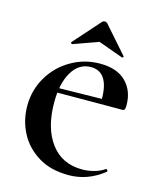

<svg xmlns="http://www.w3.org/2000/svg" viewBox="-103 -726 659 810"><g transform="rotate(15 226.5 -321.0)"><path d="M30 -226Q30 -295 64 -352.5Q98 -410 156 -443.5Q214 -477 282 -477Q356 -477 395 -438Q434 -399 434 -336Q434 -323 431.5 -318Q429 -313 422 -313H326Q330 -381 310.5 -417Q291 -453 248 -453Q196 -453 166 -403Q136 -353 136 -269Q136 -158 185 -92Q234 -26 323 -26Q348 -26 374 -33Q400 -40 420 -54H421Q424 -54 426.5 -50.5Q429 -47 427 -44Q357 12 273 12Q195 12 140.5 -21.5Q86 -55 58 -109Q30 -163 30 -226ZM84 -331 373 -336V-313L85 -312ZM255 -654Q261 -654 266 -649L368 -533Q369 -533 369 -531Q369 -529 366.5 -527Q364 -525 363 -526L255 -565L146 -526Q144 -525 141 -528.5Q138 -532 140 -533L243 -649Q248 -654 255 -654Z"/></g></svg>

Font: Cormorant Unicase
Style: Bold
Weight: 700
Designer: Christian Thalmann (Catharsis Fonts)
Foundry: Catharsis Fonts
Version: Version 4.000